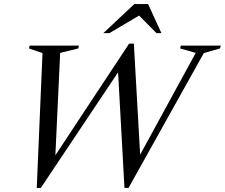

<svg xmlns="http://www.w3.org/2000/svg" viewBox="-20 -921 1114 951"><path d="M949.5 -659 872 -681 875.5 -695H1073.5L1069.5 -681L989.5 -658L616.5 10H596.5L563 -597L601 -617L182 10H162L190.5 -658L123.5 -681L127 -695H371.5L367.5 -681L278 -659L252.5 -113.5H229L619.5 -705H643L677 -104.5L642 -96ZM492 -757 645.5 -901H713.5L779.5 -757H755L659 -854H686L522 -757Z"/></svg>

Font: Newsreader 48pt
Style: Italic
Weight: 400
Italic angle: -17°
Version: Version 1.003